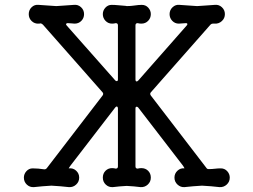

<svg xmlns="http://www.w3.org/2000/svg" viewBox="-20 -750 1040 788"><path d="M886 -59Q902 -59 912.5 -47.5Q923 -36 923 -21Q923 -4 910.5 7.5Q898 19 881 18Q865 16 846.5 14.5Q828 13 809 12Q791 13 772.5 14.5Q754 16 737 18Q721 19 708.5 7.5Q696 -4 696 -21Q696 -38 708.5 -49.5Q721 -61 737 -59Q738 -59 731 -70L547 -309Q544 -312 541 -312Q536 -312 536 -305V-67Q536 -58 545 -58Q549 -59 552.5 -59.5Q556 -60 560 -60Q577 -60 588 -49Q599 -38 599 -21Q599 -4 586.5 7.5Q574 19 557 18Q544 16 529.5 15Q515 14 500 13Q485 14 471 15Q457 16 443 18Q426 19 414 7.5Q402 -4 402 -21Q402 -38 413 -49Q424 -60 440 -60Q444 -60 447.5 -59.5Q451 -59 455 -58Q464 -58 464 -67V-305Q464 -311 460.5 -312.5Q457 -314 453 -309L269 -70Q266 -66 264 -62.5Q262 -59 262 -59H263Q280 -61 292.5 -49.5Q305 -38 305 -21Q305 -4 292.5 7.5Q280 19 263 18Q247 16 228 14.5Q209 13 191 12Q173 13 154.5 14.5Q136 16 119 18Q102 19 90 7.5Q78 -4 78 -21Q78 -36 88.5 -47.5Q99 -59 114 -59Q125 -59 137 -58Q149 -57 162 -55Q169 -55 173 -61L401 -358Q406 -365 401 -371L156 -649Q151 -654 145 -654Q143 -653 139 -653Q122 -652 110 -663.5Q98 -675 98 -692Q98 -709 110 -720.5Q122 -732 139 -730Q156 -729 174.5 -727.5Q193 -726 211 -725Q229 -726 248 -727.5Q267 -729 283 -730Q300 -732 312.5 -720.5Q325 -709 325 -692Q325 -676 314 -664.5Q303 -653 286 -653Q281 -653 274 -654Q267 -655 259 -655H257Q253 -655 251.5 -652Q250 -649 254 -645L453 -420Q456 -417 459 -417Q464 -417 464 -424V-646Q464 -655 455 -655Q451 -654 447.5 -653.5Q444 -653 440 -653Q424 -653 413 -664.5Q402 -676 402 -692Q402 -707 412.5 -718.5Q423 -730 438 -730Q451 -730 465.5 -728.5Q480 -727 495 -726Q497 -726 498 -725.5Q499 -725 500 -725Q517 -725 533 -727.5Q549 -730 562 -730Q578 -730 588.5 -718.5Q599 -707 599 -692Q599 -676 588 -664.5Q577 -653 560 -653Q556 -653 552.5 -653.5Q549 -654 545 -655Q536 -655 536 -646V-423Q536 -417 539.5 -416Q543 -415 547 -419L746 -645Q749 -648 749 -651Q749 -655 743 -655Q735 -655 728 -654Q721 -653 714 -653Q698 -653 687 -664.5Q676 -676 676 -692Q676 -709 688.5 -720.5Q701 -732 717 -730Q734 -729 752.5 -727.5Q771 -726 789 -725Q808 -726 826.5 -727.5Q845 -729 861 -730Q878 -732 890.5 -720.5Q903 -709 903 -692Q903 -675 890.5 -663.5Q878 -652 861 -653H853Q848 -653 844 -649L599 -371Q594 -365 599 -358L827 -61Q830 -56 836 -56Q850 -56 862 -57.5Q874 -59 886 -59Z"/></svg>

Font: Kiwi Maru
Style: Regular
Weight: 400
Designer: Hiroki-Chan
Version: Version 1.100